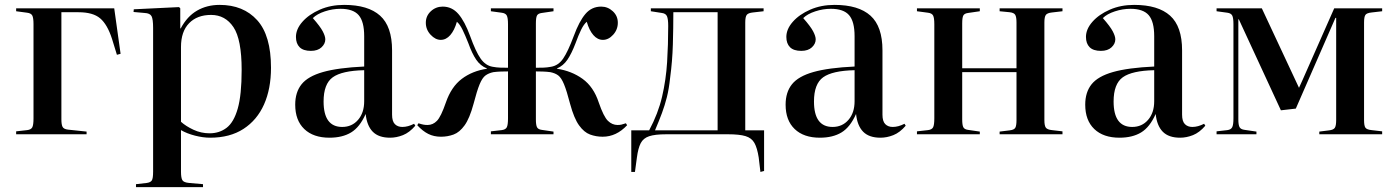

<svg xmlns="http://www.w3.org/2000/svg" viewBox="-20 -549 5713 785"><path d="M46 0V-12L91 -17Q107 -19 112 -28.5Q117 -38 117 -65V-450Q117 -476 112 -485.5Q107 -495 91 -497L46 -503V-515H447L473 -329L458 -325L438 -390Q419 -449 389.5 -474Q360 -499 301 -499H231V-61Q231 -39 236 -30Q241 -21 258 -19L334 -11V0Z M536 216V204L580 199Q595 197 600.5 189Q606 181 606 153V-435Q606 -471 599.5 -483Q593 -495 571 -496L526 -500L527 -511L712 -520L717 -515V-433H719Q745 -482 785.5 -505.5Q826 -529 878 -529Q975 -529 1031.5 -466.5Q1088 -404 1088 -272Q1088 -186 1059.5 -122Q1031 -58 975.5 -22Q920 14 839 14Q810 14 777 5.5Q744 -3 720 -17V153Q720 178 725.5 187.5Q731 197 753 199L810 204V216ZM837 -4Q877 -4 906.5 -26.5Q936 -49 952 -105Q968 -161 968 -263Q968 -388 934.5 -438Q901 -488 843 -488Q786 -488 753 -454Q720 -420 720 -357V-51Q740 -33 771 -18.5Q802 -4 837 -4Z M1327 14Q1261 14 1224 -21.5Q1187 -57 1187 -121Q1187 -172 1213 -204.5Q1239 -237 1300.5 -254.5Q1362 -272 1469 -277V-401Q1469 -461 1446.5 -487Q1424 -513 1372 -513Q1340 -513 1308 -502.5Q1276 -492 1259 -475Q1289 -441 1299.5 -421Q1310 -401 1310 -388Q1310 -370 1294.5 -355.5Q1279 -341 1251 -341Q1220 -341 1205 -356Q1190 -371 1190 -398Q1190 -430 1216.5 -460Q1243 -490 1287.5 -509.5Q1332 -529 1387 -529Q1485 -529 1534 -485Q1583 -441 1583 -343V-80Q1583 -53 1594.5 -41.5Q1606 -30 1625 -30Q1648 -30 1673 -43L1678 -35Q1654 -7 1627.5 3.5Q1601 14 1575 14Q1528 14 1504 -10.5Q1480 -35 1475 -83Q1451 -29 1415.5 -7.5Q1380 14 1327 14ZM1379 -30Q1419 -30 1444 -59Q1469 -88 1469 -135V-262Q1378 -260 1340.5 -233Q1303 -206 1303 -134Q1303 -30 1379 -30Z M1783 10Q1754 10 1731 -1.5Q1708 -13 1686 -37L1691 -45Q1703 -41 1711 -39.5Q1719 -38 1728 -38Q1750 -38 1766.5 -55Q1783 -72 1803 -130Q1825 -194 1868 -226.5Q1911 -259 1971 -268V-269Q1944 -280 1927 -305Q1910 -330 1895 -372Q1882 -405 1871 -427.5Q1860 -450 1848 -460Q1838 -425 1821 -405.5Q1804 -386 1782 -386Q1760 -386 1740.5 -407Q1721 -428 1721 -456Q1721 -484 1741.5 -503Q1762 -522 1790 -522Q1828 -522 1854 -492Q1880 -462 1902 -402Q1925 -338 1945 -309.5Q1965 -281 1994 -276Q2010 -273 2024.5 -272.5Q2039 -272 2057 -272V-450Q2057 -476 2052 -485.5Q2047 -495 2031 -497L1987 -503V-515H2243V-503L2195 -496Q2180 -494 2175.5 -485.5Q2171 -477 2171 -453V-272Q2189 -272 2203 -272.5Q2217 -273 2233 -276Q2263 -281 2282.5 -309.5Q2302 -338 2326 -402Q2348 -462 2373.5 -492Q2399 -522 2438 -522Q2465 -522 2485.5 -503Q2506 -484 2506 -456Q2506 -428 2487 -407Q2468 -386 2445 -386Q2423 -386 2406 -405.5Q2389 -425 2379 -460Q2367 -450 2356 -427.5Q2345 -405 2333 -372Q2317 -330 2300 -305Q2283 -280 2257 -269V-268Q2317 -259 2362 -226.5Q2407 -194 2428 -130Q2448 -72 2465.5 -55Q2483 -38 2505 -38Q2514 -38 2520.5 -39.5Q2527 -41 2539 -45L2544 -37Q2500 10 2444 10Q2417 10 2392.5 1Q2368 -8 2347.5 -36.5Q2327 -65 2311 -124Q2297 -178 2286 -204.5Q2275 -231 2262.5 -240.5Q2250 -250 2230 -254Q2215 -256 2199.5 -256.5Q2184 -257 2171 -257V-61Q2171 -38 2175.5 -29Q2180 -20 2195 -18L2243 -11V0H1987V-12L2031 -17Q2047 -19 2052 -28.5Q2057 -38 2057 -65V-257Q2044 -257 2028 -256.5Q2012 -256 1997 -254Q1978 -250 1965 -240.5Q1952 -231 1941 -204.5Q1930 -178 1916 -124Q1900 -65 1879.5 -36.5Q1859 -8 1834.5 1Q1810 10 1783 10Z M3089 154 3082 95Q3076 56 3064.5 35.5Q3053 15 3028 7.5Q3003 0 2957 0H2704Q2658 0 2634 8Q2610 16 2599.5 36.5Q2589 57 2584 95L2576 154H2561V-16H2634Q2671 -85 2687 -154Q2703 -223 2707.5 -295Q2712 -367 2712 -443Q2712 -471 2707 -482.5Q2702 -494 2686 -496L2641 -503V-515H3102V-503L3058 -498Q3039 -496 3033 -488Q3027 -480 3027 -457V-16H3104V150ZM2658 -16H2914V-499H2733Q2733 -435 2731 -367Q2729 -299 2720 -232Q2715 -185 2706.5 -151.5Q2698 -118 2686.5 -87Q2675 -56 2658 -16Z M3332 14Q3266 14 3229 -21.5Q3192 -57 3192 -121Q3192 -172 3218 -204.5Q3244 -237 3305.5 -254.5Q3367 -272 3474 -277V-401Q3474 -461 3451.5 -487Q3429 -513 3377 -513Q3345 -513 3313 -502.5Q3281 -492 3264 -475Q3294 -441 3304.5 -421Q3315 -401 3315 -388Q3315 -370 3299.5 -355.5Q3284 -341 3256 -341Q3225 -341 3210 -356Q3195 -371 3195 -398Q3195 -430 3221.5 -460Q3248 -490 3292.5 -509.5Q3337 -529 3392 -529Q3490 -529 3539 -485Q3588 -441 3588 -343V-80Q3588 -53 3599.5 -41.5Q3611 -30 3630 -30Q3653 -30 3678 -43L3683 -35Q3659 -7 3632.5 3.5Q3606 14 3580 14Q3533 14 3509 -10.5Q3485 -35 3480 -83Q3456 -29 3420.5 -7.5Q3385 14 3332 14ZM3384 -30Q3424 -30 3449 -59Q3474 -88 3474 -135V-262Q3383 -260 3345.5 -233Q3308 -206 3308 -134Q3308 -30 3384 -30Z M3729 0V-12L3774 -17Q3790 -19 3795 -28.5Q3800 -38 3800 -65V-450Q3800 -476 3795 -485.5Q3790 -495 3774 -497L3729 -503V-515H3986V-503L3938 -496Q3923 -494 3918.5 -485.5Q3914 -477 3914 -453V-270H4136V-457Q4136 -479 4131 -488Q4126 -497 4108 -499L4067 -503V-515H4324V-503L4281 -498Q4262 -496 4256 -488Q4250 -480 4250 -457V-58Q4250 -35 4256 -27Q4262 -19 4281 -17L4324 -12V0H4067V-11L4108 -16Q4126 -18 4131 -26.5Q4136 -35 4136 -58V-254H3914V-61Q3914 -38 3918.5 -29Q3923 -20 3938 -18L3986 -11V0Z M4557 14Q4491 14 4454 -21.5Q4417 -57 4417 -121Q4417 -172 4443 -204.5Q4469 -237 4530.5 -254.5Q4592 -272 4699 -277V-401Q4699 -461 4676.5 -487Q4654 -513 4602 -513Q4570 -513 4538 -502.5Q4506 -492 4489 -475Q4519 -441 4529.5 -421Q4540 -401 4540 -388Q4540 -370 4524.5 -355.5Q4509 -341 4481 -341Q4450 -341 4435 -356Q4420 -371 4420 -398Q4420 -430 4446.5 -460Q4473 -490 4517.5 -509.5Q4562 -529 4617 -529Q4715 -529 4764 -485Q4813 -441 4813 -343V-80Q4813 -53 4824.5 -41.5Q4836 -30 4855 -30Q4878 -30 4903 -43L4908 -35Q4884 -7 4857.5 3.5Q4831 14 4805 14Q4758 14 4734 -10.5Q4710 -35 4705 -83Q4681 -29 4645.5 -7.5Q4610 14 4557 14ZM4609 -30Q4649 -30 4674 -59Q4699 -88 4699 -135V-262Q4608 -260 4570.5 -233Q4533 -206 4533 -134Q4533 -30 4609 -30Z M4954 0V-12L4998 -17Q5013 -19 5018 -29Q5023 -39 5023 -65V-450Q5023 -476 5018 -485.5Q5013 -495 4998 -497L4954 -503V-515H5139L5291 -190L5306 -223L5435 -515H5631V-503L5588 -498Q5568 -496 5562.5 -488Q5557 -480 5557 -457V-58Q5557 -35 5562.5 -27Q5568 -19 5588 -17L5631 -12V0H5374V-11L5414 -16Q5432 -18 5437.5 -26.5Q5443 -35 5443 -58V-476H5440L5278 -105L5217 -98L5045 -470H5043V-61Q5043 -38 5048 -29Q5053 -20 5069 -18L5117 -11V0Z"/></svg>

Font: Literata 72pt Medium
Style: Regular
Weight: 500
Designer: Latin by Veronika Burian and Jose Scaglione. Greek by Irene Vlachou. Cyrillic by Vera Evstafieva.
Foundry: TypeTogether
Version: Version 3.002